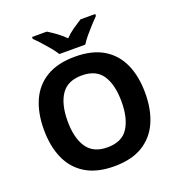

<svg xmlns="http://www.w3.org/2000/svg" viewBox="-163 -1067 1122 1211"><g transform="rotate(-20 398.0 -462.0)"><path d="M738 -358Q738 -247 701.5 -164.5Q665 -82 590 -36Q515 10 398 10Q282 10 206.5 -36Q131 -82 94.5 -165Q58 -248 58 -359Q58 -470 94.5 -552Q131 -634 206.5 -679.5Q282 -725 399 -725Q515 -725 590 -679.5Q665 -634 701.5 -551.5Q738 -469 738 -358ZM217 -358Q217 -246 260 -181.5Q303 -117 398 -117Q495 -117 537 -181.5Q579 -246 579 -358Q579 -471 537 -535Q495 -599 399 -599Q303 -599 260 -535Q217 -471 217 -358ZM313 -774Q299 -797 276.5 -824Q254 -851 230.5 -877Q207 -903 188 -921V-934H287Q313 -918 343 -896.5Q373 -875 399 -848Q425 -875 456 -896.5Q487 -918 513 -934H612V-921Q594 -903 570 -877Q546 -851 523.5 -824Q501 -797 487 -774Z"/></g></svg>

Font: RS Noto Sans
Style: Bold
Weight: 700
Designer: Monotype Design Team
Foundry: Monotype Imaging Inc.
Version: Version 3.10